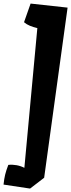

<svg xmlns="http://www.w3.org/2000/svg" viewBox="-22 -923 402 1085"><path d="M147.9 142.6 -2 120.1Q1.5 86.9 7.1 64Q12.7 41 24.9 8.8Q47.9 6.3 71.3 10.5Q94.7 14.6 115.7 25.4L189 -764.2Q166.5 -769.5 147.2 -777.3Q127.9 -785.2 113.8 -797.4L150.9 -902.8L359.9 -879.9L227.5 81.5Z"/></svg>

Font: Fruktur
Style: Italic
Weight: 400
Italic angle: -8°
Designer: Viktoriya Grabowska, Eben Sorkin
Foundry: Viktoriya Grabowska
Version: Version 1.008; ttfautohint (v1.8.4.7-5d5b)